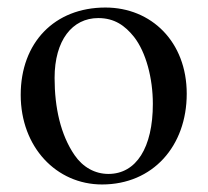

<svg xmlns="http://www.w3.org/2000/svg" viewBox="-20 -480 552 510"><path d="M386 -204C386 -88 342 -18 268 -18C232 -18 200 -36 178 -68C141 -122 125 -194 125 -273C125 -373 172 -432 241 -432C284 -432 312 -412 336 -382C368 -341 386 -272 386 -204ZM476 -231C476 -369 382 -460 260 -460C125 -460 35 -367 35 -228C35 -89 130 10 251 10C386 10 476 -92 476 -231Z"/></svg>

Font: XITS
Style: Regular
Weight: 400
Designer: MicroPress Inc., with final additions and corrections provided by Coen Hoffman, Elsevier (retired)
Version: Version 1.302